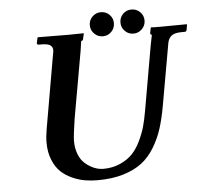

<svg xmlns="http://www.w3.org/2000/svg" viewBox="-53 -788 912 856"><g transform="rotate(-5 403.5 -360.5)"><path d="M390.9 -640.9Q375 -656.7 375 -679.2Q375 -701.7 390.9 -717.3Q406.7 -732.9 429.2 -732.9Q451.7 -732.9 467.3 -717.3Q482.9 -701.7 482.9 -679.2Q482.9 -656.7 467.3 -640.9Q451.7 -625 429.2 -625Q406.7 -625 390.9 -640.9ZM527.8 -640.9Q512.2 -656.7 512.2 -679.2Q512.2 -701.7 527.8 -717.3Q543.5 -732.9 565.9 -732.9Q588.4 -732.9 604.2 -717.3Q620.1 -701.7 620.1 -679.2Q620.1 -656.7 604.2 -640.9Q588.4 -625 565.9 -625Q543.5 -625 527.8 -640.9ZM638.2 -568.8 647 -612.8Q640.1 -612.8 640.1 -621.1L645 -645L647 -646Q651.9 -645 690.9 -645L805.2 -646L807.1 -645L803.2 -621.1Q801.8 -612.8 793 -612.8H778.8Q749 -612.8 734.9 -601.8Q720.7 -590.8 716.8 -568.8L668 -293Q657.7 -235.4 644 -192.4Q630.4 -149.4 606 -109.1Q581.5 -68.8 548.3 -43.5Q515.1 -18.1 465.1 -2.9Q415 12.2 350.1 12.2Q321.3 12.2 294.2 7.8Q267.1 3.4 237.8 -9.5Q208.5 -22.5 187 -42.5Q165.5 -62.5 151.4 -96.7Q137.2 -130.9 137.2 -174.8Q137.2 -201.2 143.1 -234.9L201.2 -568.8Q203.1 -576.7 203.1 -582Q203.1 -598.1 191.4 -605.5Q179.7 -612.8 153.8 -612.8H140.1Q132.8 -612.8 132.8 -621.1L138.2 -645L140.1 -646Q236.8 -645 275.9 -645L342.8 -646L345.2 -645L339.8 -621.1Q338.4 -612.8 331.1 -612.8Q330.6 -612.8 330.3 -610.1Q330.1 -607.4 328.1 -595.7L324.2 -568.8L271 -268.1Q259.8 -193.8 259.8 -170.9Q259.8 -140.1 268.8 -115.5Q277.8 -90.8 291.5 -76.7Q305.2 -62.5 322 -52.7Q338.9 -43 353 -39.6Q367.2 -36.1 378.9 -36.1Q421.4 -36.1 455.1 -51.3Q488.8 -66.4 510.3 -88.9Q531.7 -111.3 547.9 -145.3Q564 -179.2 572.3 -209Q580.1 -237.3 586.9 -275.9Z"/></g></svg>

Font: Linux Libertine G
Style: Bold Italic
Weight: 700
Italic angle: -11.5°
Designer: Philipp H. Poll
Foundry: Philipp H. Poll
Version: Version 4.1.0